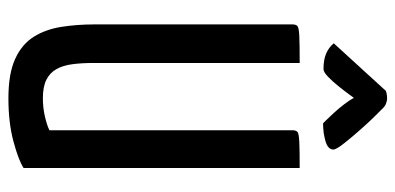

<svg xmlns="http://www.w3.org/2000/svg" viewBox="-268 -686 963 468"><g transform="rotate(90 214.0 -451.5)"><path d="M219 10Q159 10 123 -6.5Q87 -23 69 -52Q51 -81 45 -119Q39 -157 39 -200V-682Q39 -691 43 -694.5Q47 -698 66.5 -699Q86 -700 133 -700V-197Q133 -169 136 -146Q139 -123 148 -107Q157 -91 174 -82.5Q191 -74 219 -74Q242 -74 263.5 -79Q285 -84 297 -90V-682Q297 -691 301 -694.5Q305 -698 324.5 -699Q344 -700 389 -700V-27Q371 -15 325 -2.5Q279 10 219 10ZM280 -757Q280 -757 272.5 -764.5Q265 -772 254.5 -783.5Q244 -795 234 -808Q224 -821 218 -832Q218 -832 210 -821Q202 -810 190 -795Q178 -780 166.5 -769Q155 -758 148 -758Q125 -758 110 -764.5Q95 -771 85 -783L201 -910Q209 -913 219 -913Q226 -913 233 -910Q240 -907 246 -900Q246 -900 261 -885Q276 -870 295 -848.5Q314 -827 329 -808Q344 -789 344 -782Q344 -769 324 -763Q304 -757 280 -757Z"/></g></svg>

Font: Yanone Kaffeesatz ExtraLight Medium
Style: Regular
Weight: 500
Version: Version 2.003